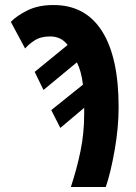

<svg xmlns="http://www.w3.org/2000/svg" viewBox="-20 -744 540 764"><path d="M262 0H401Q421 -59 436.5 -148Q452 -237 452 -318Q452 -516 386 -620Q320 -724 193 -724Q132 -724 89 -702.5Q46 -681 23 -657L80 -551Q93 -567 117.5 -583Q142 -599 179 -599Q224 -599 249 -565L118 -458L153 -386L286 -496Q304 -460 310 -407L184 -306L220 -235L315 -315V-291Q315 -214 300.5 -143.5Q286 -73 262 0Z"/></svg>

Font: Noto Sans Mono Condensed Extra
Style: Regular
Weight: 800
Width: 3
Designer: Monotype Design Team
Foundry: Monotype Imaging Inc.
Version: Version 1.900